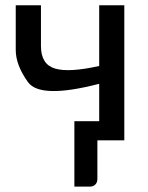

<svg xmlns="http://www.w3.org/2000/svg" viewBox="-20 -527 556 721"><path d="M352.5 -71.8V-212.4Q131.3 -154.8 85.2 -218.5Q39.1 -282.2 39.1 -339.8V-507.3H133.8V-354Q133.8 -285.2 186.8 -269.5Q239.7 -253.9 352.5 -279.3V-507.3H446.8V0H345.7V144.5Q345.7 158.2 337.9 166Q330.1 173.8 317.4 173.8H259.3V-71.8Z"/></svg>

Font: Lato-Medium
Style: Regular
Weight: 500
Designer: Lukasz Dziedzic
Foundry: tyPoland Lukasz Dziedzic
Version: Version 2.006; 2014-01-15